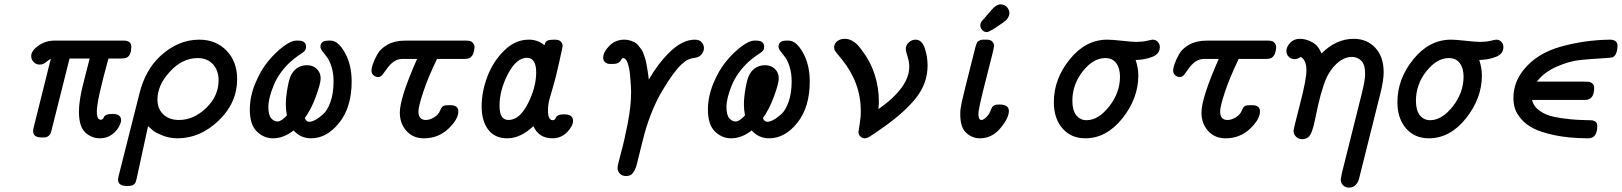

<svg xmlns="http://www.w3.org/2000/svg" viewBox="-20 -630 7434 880"><path d="M123 -373Q123 -397 155.5 -420.4Q188 -443.8 230 -443.8H547.9Q582 -443.8 582 -415Q581.1 -377.9 563 -367.2Q556.2 -362.3 532.2 -361.8H477.1Q423.8 -169.9 423.8 -119.1Q423.8 -103 426.5 -95Q429.2 -86.9 432.6 -84.5Q436 -82 441.9 -81.1Q447.8 -81.1 451.4 -85Q455.1 -88.9 457 -94.5Q459 -100.1 469 -104Q479 -107.9 496.1 -107.9Q535.2 -107.9 535.2 -78.1Q535.2 -71.3 529.8 -59.1Q520 -34.2 495.6 -15.1Q471.2 3.9 438 3.9Q399.9 3.9 370.8 -22.9Q341.8 -49.8 341.8 -118.2Q341.8 -143.1 346.4 -173.1Q351.1 -203.1 356.4 -225.6Q361.8 -248 372.8 -291Q383.8 -334 391.1 -361.8H298.8L216.8 -35.2Q213.9 -23.9 211.9 -18.6Q210 -13.2 201.9 -6.6Q193.8 0 181.2 0H169.9Q131.8 0 131.8 -29.8Q131.8 -35.6 134.8 -47.9L212.9 -360.8Q206.1 -356.9 196.5 -349.4Q187 -341.8 179.4 -337.9Q171.9 -334 162.1 -334Q145 -334 134 -345.9Q123 -357.9 123 -373Z M521 192.9Q521 189.9 521.5 187.5Q522 185.1 522.9 181.6Q523.9 178.2 523.9 175.8L619.1 -201.2Q646 -310.1 715.8 -374Q796.9 -448.2 893.1 -448.2Q970.2 -448.2 1018.6 -397.7Q1066.9 -347.2 1066.9 -268.1Q1066.9 -158.2 981.9 -77.1Q897 3.9 793.9 3.9Q756.8 3.9 724.9 -9Q692.9 -22 683.8 -29.5Q674.8 -37.1 658.7 -51.8Q656.7 -43.9 652.8 -25.4Q648.9 -6.8 636.5 49.6Q624 106 606 189.9Q603 201.2 601.1 206.5Q599.1 211.9 591.1 217Q583 222.2 568.8 222.2H559.1Q521 221.7 521 192.9ZM701.7 -173.8Q701.7 -130.9 728.8 -105.5Q755.9 -80.1 799.8 -80.1Q867.7 -80.1 924.8 -135Q981.9 -189.9 981.9 -262.2Q981.9 -306.2 956.3 -335Q930.7 -363.8 885.7 -363.8Q815.9 -363.8 758.8 -301.8Q701.7 -239.7 701.7 -173.8Z M1125 -127.9Q1125 -187 1149.9 -247.6Q1174.8 -308.1 1209.2 -349.6Q1243.7 -391.1 1279.3 -417.5Q1314.9 -443.8 1336.9 -443.8H1347.7Q1382.8 -443.8 1382.8 -415Q1382.8 -405.3 1377.9 -398.7Q1373 -392.1 1365.5 -387.5Q1357.9 -382.8 1341.8 -371.3Q1325.7 -359.9 1309.6 -345.2Q1257.8 -296.4 1233.9 -237.8Q1210 -179.2 1210 -139.2Q1210 -103 1222.9 -88.1Q1235.8 -73.2 1252 -73.2Q1269 -73.2 1294.9 -101.1Q1290 -127.9 1290 -150.9Q1290 -184.1 1297.9 -228Q1305.7 -272 1315.9 -289.1Q1339.8 -331.1 1387.7 -331.1Q1414.6 -331.1 1432.1 -314Q1449.7 -296.9 1449.7 -271Q1449.7 -247.1 1427.7 -187.5Q1405.8 -127.9 1377 -88.9Q1383.8 -71.8 1397 -71.8Q1408.2 -71.8 1424.1 -79.8Q1439.9 -87.9 1460.4 -106Q1481 -124 1494.9 -163.6Q1508.8 -203.1 1508.8 -256.8Q1508.8 -294.9 1499.3 -324.5Q1489.7 -354 1478.8 -367.9Q1467.8 -381.8 1458.3 -394.5Q1448.7 -407.2 1448.7 -415Q1448.7 -443.8 1483.9 -443.8H1495.6Q1529.8 -443.8 1560.8 -388.4Q1591.8 -333 1591.8 -256.8Q1591.8 -138.7 1534.9 -67.4Q1478 3.9 1405.8 3.9Q1357.9 3.9 1325.7 -32.2Q1279.8 3.9 1231 3.9Q1189 3.9 1157 -27.6Q1125 -59.1 1125 -127.9Z M1682.6 -306.2Q1682.6 -317.4 1688.7 -335.7Q1694.8 -354 1709.2 -380.6Q1723.6 -407.2 1756.6 -425.5Q1789.6 -443.8 1835.9 -443.8H2118.7Q2139.6 -443.8 2147.2 -433.8Q2154.8 -423.8 2154.8 -415Q2152.8 -375 2131.8 -363.8Q2123 -359.9 2109.9 -359.9H1982.9Q1939.9 -270 1918.9 -205.6Q1897.9 -141.1 1897.9 -119.1Q1897.9 -80.1 1931.6 -80.1Q1950.7 -80.1 1970.2 -92.5Q1989.7 -105 1996.6 -122.1Q2004.4 -140.1 2011.5 -144Q2018.6 -147.9 2036.6 -147.9H2043.9Q2081.1 -147.9 2080.6 -119.1Q2080.6 -83 2034.7 -39.6Q1988.8 3.9 1922.9 3.9Q1873 3.9 1842.8 -30Q1812.5 -64 1812.5 -113.8Q1812.5 -181.6 1891.6 -359.9H1823.7Q1801.8 -359.9 1782.7 -346.2Q1765.6 -333 1753.2 -314.9Q1740.7 -296.9 1732.7 -286.9Q1724.6 -276.9 1712.9 -276.9Q1701.7 -276.9 1692.1 -284.9Q1682.6 -293 1682.6 -306.2Z M2187.5 -142.1Q2187.5 -209 2213.6 -278.6Q2239.7 -348.1 2290.8 -398.2Q2341.8 -448.2 2402.8 -448.2H2405.8Q2443.8 -448.2 2475.6 -422.9Q2479.5 -439.9 2489.5 -444.1Q2499.5 -448.2 2520.5 -448.2H2523.4Q2543.5 -448.2 2551 -438.7Q2558.6 -429.2 2558.6 -418.9Q2558.6 -414.1 2542.5 -343Q2526.4 -272 2523.4 -263.2Q2516.6 -237.3 2509 -211.7Q2501.5 -186 2498.5 -176Q2495.6 -166 2493.7 -152.6Q2491.7 -139.2 2491.7 -122.1Q2491.7 -79.1 2513.7 -79.1Q2519.5 -79.1 2522.9 -83Q2526.4 -86.9 2528.6 -92.5Q2530.8 -98.1 2539.8 -102.1Q2548.8 -106 2565.4 -106Q2606.4 -106 2606.4 -76.2Q2606.4 -52.2 2579.1 -24.2Q2551.8 3.9 2511.7 3.9Q2449.7 3.9 2424.8 -51.8Q2364.7 4.4 2304.7 3.9Q2247.6 3.9 2217.5 -36.1Q2187.5 -76.2 2187.5 -142.1ZM2269.5 -145Q2269.5 -80.1 2310.5 -80.1Q2361.3 -80.1 2399.4 -155Q2437.5 -230 2437.5 -297.9Q2437.5 -364.7 2395.5 -365.2Q2346.7 -365.2 2308.1 -291Q2269.5 -216.8 2269.5 -145Z M2744.6 -366.2Q2744.6 -391.1 2772.5 -419.7Q2800.3 -448.2 2841.3 -448.2Q2855.5 -448.2 2867.4 -444.6Q2879.4 -440.9 2888.9 -436Q2898.4 -431.2 2906.5 -420.7Q2914.6 -410.2 2919.9 -403.1Q2925.3 -396 2930.4 -381.1Q2935.5 -366.2 2938 -358.6Q2940.4 -351.1 2943.4 -333.5Q2946.3 -315.9 2947.5 -310.1Q2948.7 -304.2 2951.2 -286.1Q2953.6 -268.1 2953.6 -265.1Q2995.6 -338.4 3050.3 -392.1Q3108.4 -448.2 3164.6 -448.2Q3186.5 -448.2 3196.5 -435.5Q3206.5 -422.9 3206.5 -410.2Q3206.5 -395 3196 -381.6Q3185.5 -368.2 3166.5 -365.2Q3165.5 -365.2 3158.4 -364Q3151.4 -362.8 3147.9 -361.8Q3144.5 -360.8 3136.5 -357.9Q3128.4 -355 3120.4 -348.9Q3112.3 -342.8 3102.5 -334Q3066.4 -299.8 3015.9 -214.8Q2965.3 -129.9 2933.6 -16.1Q2926.8 9.8 2919.7 38.3Q2912.6 66.9 2908.4 84Q2904.3 101.1 2899.9 118.7Q2895.5 136.2 2891.1 145.5Q2886.7 154.8 2880.6 162.8Q2874.5 170.9 2866.9 173.8Q2859.4 176.8 2848.6 176.8Q2832.5 176.8 2821.5 166.3Q2810.5 155.8 2810.5 139.2Q2810.5 127.9 2825.9 72Q2841.3 16.1 2856.9 -63.5Q2872.6 -143.1 2872.6 -210Q2872.6 -218.8 2871.6 -235.8Q2870.6 -252.9 2867.7 -285.9Q2864.7 -318.8 2856.7 -341.3Q2848.6 -363.8 2836.4 -363.8Q2830.6 -363.8 2827.6 -356.9Q2824.7 -350.1 2816.2 -343.5Q2807.6 -336.9 2787.6 -336.9Q2768.6 -336.9 2765.6 -337.9Q2744.6 -345.2 2744.6 -366.2Z M3224.6 -127.9Q3224.6 -187 3249.5 -247.6Q3274.4 -308.1 3308.8 -349.6Q3343.3 -391.1 3378.9 -417.5Q3414.6 -443.8 3436.5 -443.8H3447.3Q3482.4 -443.8 3482.4 -415Q3482.4 -405.3 3477.5 -398.7Q3472.7 -392.1 3465.1 -387.5Q3457.5 -382.8 3441.4 -371.3Q3425.3 -359.9 3409.2 -345.2Q3357.4 -296.4 3333.5 -237.8Q3309.6 -179.2 3309.6 -139.2Q3309.6 -103 3322.5 -88.1Q3335.4 -73.2 3351.6 -73.2Q3368.7 -73.2 3394.5 -101.1Q3389.6 -127.9 3389.6 -150.9Q3389.6 -184.1 3397.5 -228Q3405.3 -272 3415.5 -289.1Q3439.5 -331.1 3487.3 -331.1Q3514.2 -331.1 3531.7 -314Q3549.3 -296.9 3549.3 -271Q3549.3 -247.1 3527.3 -187.5Q3505.4 -127.9 3476.6 -88.9Q3483.4 -71.8 3496.6 -71.8Q3507.8 -71.8 3523.7 -79.8Q3539.6 -87.9 3560.1 -106Q3580.6 -124 3594.5 -163.6Q3608.4 -203.1 3608.4 -256.8Q3608.4 -294.9 3598.9 -324.5Q3589.4 -354 3578.4 -367.9Q3567.4 -381.8 3557.9 -394.5Q3548.3 -407.2 3548.3 -415Q3548.3 -443.8 3583.5 -443.8H3595.2Q3629.4 -443.8 3660.4 -388.4Q3691.4 -333 3691.4 -256.8Q3691.4 -138.7 3634.5 -67.4Q3577.6 3.9 3505.4 3.9Q3457.5 3.9 3425.3 -32.2Q3379.4 3.9 3330.6 3.9Q3288.6 3.9 3256.6 -27.6Q3224.6 -59.1 3224.6 -127.9Z M3803.2 -413.1Q3803.2 -430.2 3817.4 -441.2Q3831.5 -452.1 3851.1 -452.1Q3869.1 -452.1 3884.8 -443.6Q3900.4 -435.1 3908.9 -426Q3917.5 -417 3930.2 -399.9Q4008.3 -297.9 4008.3 -160.2Q4008.3 -150.4 4006.3 -129.9Q4147.5 -229 4147.5 -324.2Q4147.5 -346.2 4139.4 -371.6Q4131.3 -397 4131.3 -404.8Q4131.3 -422.9 4145.3 -435.5Q4159.2 -448.2 4176.3 -448.2Q4205.1 -448.2 4218.3 -409.7Q4231.4 -371.1 4231.4 -330.1Q4231.4 -249 4179.9 -183.1Q4128.4 -117.2 4033.2 -49.8Q3979 -11.7 3966.1 -3.9Q3953.1 3.9 3943.4 3.9Q3932.1 3.9 3923.3 -4.6Q3914.6 -13.2 3914.6 -24.9Q3914.6 -28.8 3919.9 -59.3Q3925.3 -89.8 3925.3 -121.1Q3925.3 -251 3838.4 -357.9Q3833.5 -364.7 3825.4 -373.8Q3817.4 -382.8 3814.9 -386.5Q3812.5 -390.1 3808.8 -395Q3805.2 -399.9 3804.2 -404.1Q3803.2 -408.2 3803.2 -413.1Z M4381.3 -105V-111.8Q4381.3 -130.9 4388.2 -162.4Q4395 -193.8 4429.2 -329.1Q4443.4 -383.3 4451.2 -416Q4453.1 -421.9 4453.6 -423.3Q4454.1 -424.8 4456.5 -431.4Q4459 -438 4462.6 -440.4Q4466.3 -442.9 4472.2 -445.6Q4478 -448.2 4486.3 -448.2H4502.4Q4520.5 -448.2 4528.3 -439.2Q4536.1 -430.2 4536.1 -419.9Q4536.1 -408.7 4500.2 -270.8Q4464.4 -132.8 4464.4 -107.9Q4464.4 -80.1 4478 -80.1Q4486.8 -80.1 4499.5 -92Q4512.2 -104 4518.1 -118.2Q4519 -120.1 4521.2 -126Q4523.4 -131.8 4524.4 -133.3Q4525.4 -134.8 4527.8 -138.9Q4530.3 -143.1 4532.7 -144.5Q4535.2 -146 4539.3 -147.9Q4543.5 -149.9 4548.8 -150.4Q4554.2 -150.9 4562 -150.9Q4604 -150.9 4604 -121.1Q4604 -88.9 4565.2 -42.5Q4526.4 3.9 4471.2 3.9Q4436 3.9 4408.7 -21Q4381.3 -45.9 4381.3 -105ZM4473.1 -514.2Q4473.1 -523.9 4479.7 -532.5Q4486.3 -541 4523.4 -583Q4545.4 -609.9 4566.4 -609.9Q4583.5 -609.9 4595 -597.4Q4606.4 -585 4606.4 -569.8Q4606.4 -563 4603.8 -556.9Q4601.1 -550.8 4598.6 -546.4Q4596.2 -542 4588.6 -535.4Q4581.1 -528.8 4576.2 -525.4Q4571.3 -522 4557.4 -512.9Q4543.5 -503.9 4535.2 -498Q4510.3 -482.9 4503.4 -482.9Q4490.2 -482.9 4481.7 -492.4Q4473.1 -502 4473.1 -514.2Z M4810.1 -162.1Q4810.1 -268.1 4883.1 -358.2Q4956.1 -448.2 5055.2 -448.2Q5078.1 -448.2 5123 -443.1Q5168 -438 5189.9 -438Q5215.8 -438 5237.5 -443.1Q5259.3 -448.2 5263.2 -448.2Q5277.3 -448.2 5286.6 -438.2Q5295.9 -428.2 5295.9 -415Q5295.9 -382.8 5261.5 -369.4Q5227.1 -356 5185.1 -355Q5197.3 -318.8 5197.3 -284.2Q5197.3 -179.2 5124.3 -87.6Q5051.3 3.9 4954.1 3.9Q4889.2 3.9 4849.6 -41.5Q4810.1 -86.9 4810.1 -162.1ZM4895 -168Q4895 -124 4913.1 -101.6Q4931.2 -79.1 4960 -79.1Q5014.2 -79.1 5063.7 -142.1Q5113.3 -205.1 5113.3 -278.8Q5113.3 -316.9 5096.2 -340.3Q5079.1 -363.8 5045.9 -363.8Q4990.7 -363.8 4942.9 -303.5Q4895 -243.2 4895 -168Z M5356.9 -306.2Q5356.9 -317.4 5363 -335.7Q5369.1 -354 5383.5 -380.6Q5397.9 -407.2 5430.9 -425.5Q5463.9 -443.8 5510.3 -443.8H5793Q5814 -443.8 5821.5 -433.8Q5829.1 -423.8 5829.1 -415Q5827.1 -375 5806.2 -363.8Q5797.4 -359.9 5784.2 -359.9H5657.2Q5614.3 -270 5593.3 -205.6Q5572.3 -141.1 5572.3 -119.1Q5572.3 -80.1 5606 -80.1Q5625 -80.1 5644.5 -92.5Q5664.1 -105 5670.9 -122.1Q5678.7 -140.1 5685.8 -144Q5692.9 -147.9 5710.9 -147.9H5718.3Q5755.4 -147.9 5754.9 -119.1Q5754.9 -83 5709 -39.6Q5663.1 3.9 5597.2 3.9Q5547.4 3.9 5517.1 -30Q5486.8 -64 5486.8 -113.8Q5486.8 -181.6 5565.9 -359.9H5498Q5476.1 -359.9 5457 -346.2Q5439.9 -333 5427.5 -314.9Q5415 -296.9 5407 -286.9Q5398.9 -276.9 5387.2 -276.9Q5376 -276.9 5366.5 -284.9Q5356.9 -293 5356.9 -306.2Z M5876 -396Q5876 -415 5893.1 -433.6Q5910.2 -452.1 5938 -452.1Q5964.8 -452.1 5993.4 -437Q6022 -421.9 6037.1 -384.8Q6103 -451.7 6184.1 -452.1Q6245.1 -452.1 6283.4 -411.1Q6321.8 -370.1 6321.8 -298.8Q6321.8 -262.7 6307.1 -203.1L6209 189L6208 190.9Q6208 192.9 6207.5 194.3Q6207 195.8 6205.6 199Q6204.1 202.1 6203.1 204.6Q6202.1 207 6199.5 210.4Q6196.8 213.9 6194.3 216.6Q6191.9 219.2 6189 221.7Q6186 224.1 6181.9 226.1Q6177.7 228 6172.9 229Q6168 230 6163.1 230Q6147 230 6136 219.5Q6125 209 6125 191.9Q6125 190.9 6130.9 161.1L6222.2 -204.1Q6237.3 -264.2 6236.8 -292Q6236.8 -335 6218.8 -352.1Q6200.7 -369.1 6176.8 -369.1Q6136.7 -369.1 6100.3 -332.5Q6064 -295.9 6044.9 -233.9Q6031.7 -193.8 6021.7 -149.4Q6011.7 -105 6006.8 -80.1Q6002 -55.2 5994.4 -32.5Q5986.8 -9.8 5975.8 -1Q5964.8 7.8 5948 7.8Q5931.2 7.8 5919.9 -3.7Q5908.7 -15.1 5908.7 -29.8Q5908.7 -38.6 5938.2 -152.3Q5967.8 -266.1 5967.8 -306.2Q5967.8 -355 5941.9 -369.1Q5927.7 -359.4 5914.1 -358.9Q5897.9 -358.9 5887 -369.4Q5876 -379.9 5876 -396Z M6384.8 -162.1Q6384.8 -268.1 6457.8 -358.2Q6530.8 -448.2 6629.9 -448.2Q6652.8 -448.2 6697.8 -443.1Q6742.7 -438 6764.6 -438Q6790.5 -438 6812.3 -443.1Q6834 -448.2 6837.9 -448.2Q6852.1 -448.2 6861.3 -438.2Q6870.6 -428.2 6870.6 -415Q6870.6 -382.8 6836.2 -369.4Q6801.8 -356 6759.8 -355Q6772 -318.8 6772 -284.2Q6772 -179.2 6699 -87.6Q6626 3.9 6528.8 3.9Q6463.9 3.9 6424.3 -41.5Q6384.8 -86.9 6384.8 -162.1ZM6469.7 -168Q6469.7 -124 6487.8 -101.6Q6505.9 -79.1 6534.7 -79.1Q6588.9 -79.1 6638.4 -142.1Q6688 -205.1 6688 -278.8Q6688 -316.9 6670.9 -340.3Q6653.8 -363.8 6620.6 -363.8Q6565.4 -363.8 6517.6 -303.5Q6469.7 -243.2 6469.7 -168Z M6916.5 -180.2Q6916.5 -254.4 6965.8 -313Q7025.9 -386.2 7134.8 -416.5Q7243.7 -446.8 7358.9 -448.2Q7394 -448.2 7393.6 -418.9Q7391.6 -376 7370.6 -367.2Q7364.7 -365.2 7318.8 -362.5Q7272.9 -359.9 7222.9 -355Q7172.9 -350.1 7114.7 -324.5Q7056.6 -298.8 7023.9 -255.9H7241.7Q7255.9 -255.9 7263.2 -254.9Q7270.5 -253.9 7278.6 -247.1Q7286.6 -240.2 7286.6 -227.1Q7286.6 -171.9 7244.6 -171.9H7002Q7008.8 -142.1 7036.9 -122.1Q7064.9 -102.1 7102.8 -94.5Q7140.6 -86.9 7176.3 -83.5Q7211.9 -80.1 7243.4 -79.6Q7274.9 -79.1 7279.8 -78.1Q7300.8 -73.2 7300.8 -53.2Q7300.8 3.9 7259.8 3.9H7252Q7168.9 2.9 7106.9 -10Q7044.9 -22.9 7009.3 -41Q6973.6 -59.1 6952.1 -84.5Q6930.7 -109.9 6923.6 -132.6Q6916.5 -155.3 6916.5 -180.2Z"/></svg>

Font: CMU Typewriter Text
Style: BoldItalic
Weight: 700
Italic angle: -14.04°
Version: Version 0.7.0